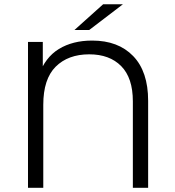

<svg xmlns="http://www.w3.org/2000/svg" viewBox="-20 -901 839 921"><path d="M114.3 0V-700H185.3V-527.4L165.7 -538.9Q196.3 -625.6 262.5 -666Q328.8 -706.4 422.1 -706.4Q547.1 -706.4 618.8 -632.1Q690.6 -557.9 690.6 -417.5V0H617.3V-414.8Q617.3 -527.2 561.4 -583.8Q505.6 -640.4 408.1 -640.4Q306.7 -640.4 247.1 -581.1Q187.6 -521.8 187.6 -398.2V0ZM337 -757 474.8 -880.6H569.7L407.8 -757Z"/></svg>

Font: Montserrat Alternates Thin
Style: Regular
Weight: 100
Designer: Julieta Ulanovsky
Foundry: Julieta Ulanovsky
Version: Version 9.000